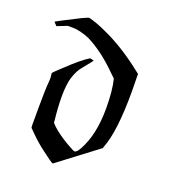

<svg xmlns="http://www.w3.org/2000/svg" viewBox="-120 -701 740 825"><g transform="rotate(20 249.5 -288.0)"><path d="M27 -527Q14 -540 13 -542Q13 -544 116 -596Q144 -609 147 -609H148Q187 -599 227 -580Q318 -540 414 -464L427 -454V-440Q427 -436 427.5 -412Q428 -388 428 -372Q428 -191 396 -110L394 -103L304 -35Q285 -21 260.5 -2Q236 17 225 25L214 33Q209 33 158 -6Q126 -30 97 -59L76 -80L75 -91V-171Q75 -253 79 -297Q80 -316 78 -321Q78 -323 78 -326L77 -330Q78 -334 114 -367Q176 -426 211 -447L219 -445Q221 -445 224 -444L228 -443Q229 -443 223 -435Q219 -431 191 -395Q175 -378 162 -339Q152 -306 152 -250Q152 -201 159 -140V-134L171 -121Q200 -94 246 -67Q279 -48 284 -48Q294 -48 306 -70Q349 -146 349 -267Q349 -350 336 -400L315 -420Q246 -489 176 -525Q130 -545 94 -545H73Q66 -542 50 -536Q34 -530 27 -527Z"/></g></svg>

Font: KaTeX_Fraktur
Style: Regular
Weight: 400
Version: Version 1.1; ttfautohint (v1.3)